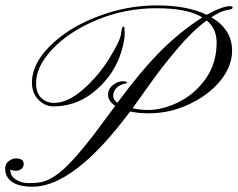

<svg xmlns="http://www.w3.org/2000/svg" viewBox="-130 -707 902 728"><path d="M430.7 -290Q488.3 -290 549.3 -320.8Q609.9 -351.6 650.9 -409.7Q691.4 -467.8 691.4 -546.4Q691.4 -598.1 653.8 -629.4Q600.1 -590.3 542 -521.5Q483.9 -452.6 445.3 -397.9L372.6 -296.4Q403.3 -290 430.7 -290ZM-69.8 -106.4Q-40 -106.4 -40 -85Q-40 -74.2 -48.3 -66.9Q-56.6 -59.6 -69.3 -59.6Q-82 -59.6 -90.8 -64.5V-62Q-90.8 -40 -70.3 -26.4Q-49.8 -12.7 -20.5 -12.7Q7.8 -12.7 26.9 -16.6Q65.4 -24.9 110.4 -64.9Q155.3 -105 225.6 -196.3L307.1 -305.7Q279.8 -323.7 279.8 -346.7Q279.3 -369.6 297.9 -384.3Q316.4 -398.9 334 -398.9Q351.6 -398.9 351.1 -394Q351.1 -391.6 345.2 -390.1Q322.3 -385.7 310.5 -372.1Q298.8 -358.4 299.3 -343.3Q299.3 -328.1 315.4 -317.4L322.3 -326.7Q402.3 -434.6 469.7 -503.9Q537.1 -573.2 617.2 -627.9L637.2 -641.1Q581.1 -675.8 462.9 -675.8Q344.7 -675.8 238.3 -631.8Q131.8 -587.9 68.4 -520.5Q4.9 -453.1 6.8 -388.2Q7.8 -351.6 28.3 -334Q48.8 -316.4 75.7 -316.9Q127.4 -316.9 186 -368.7Q244.6 -420.4 285.2 -486.8Q326.2 -553.2 329.1 -579.6Q332 -606 336.9 -606Q341.8 -606.4 341.8 -602.5Q342.3 -598.6 342.8 -580.6Q343.3 -562.5 335.4 -530.3Q308.6 -420.4 214.8 -350.1Q151.9 -303.7 71.8 -303.7Q42 -303.7 17.6 -327.1Q-6.8 -350.6 -8.8 -388.2Q-11.2 -462.4 59.1 -532.2Q128.9 -602.1 239.3 -644Q349.6 -686.5 464.8 -686.5Q580.1 -686.5 653.8 -650.9Q712.9 -683.6 742.2 -683.6Q752 -683.6 752 -679.7Q752 -675.8 750 -673.8Q748 -671.9 727.1 -668Q706.5 -664.1 671.4 -641.6Q750 -595.2 750 -514.6Q750 -455.1 705.1 -400.4Q660.2 -345.7 586.4 -311.5Q513.2 -277.3 434.6 -277.3Q396 -277.3 363.3 -284.2Q150.9 1 -6.8 1Q-83.5 1 -104.5 -40Q-110.4 -51.8 -110.4 -68.8Q-110.4 -85.9 -96.7 -96.2Q-83 -106.4 -69.8 -106.4Z"/></svg>

Font: PinyonScript
Style: Regular
Weight: 400
Designer: Nicole Fally
Foundry: Nicole Fally
Version: Version 1.005